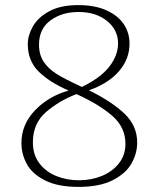

<svg xmlns="http://www.w3.org/2000/svg" viewBox="-20 -721 621 753"><path d="M518 -162Q518 -119 495.5 -79.5Q473 -40 421.5 -14Q370 12 288 12Q207 12 156.5 -13.5Q106 -39 85 -78Q64 -117 64 -160Q64 -232 116.5 -287.5Q169 -343 249 -366Q173 -399 131 -441Q89 -483 89 -548Q89 -582 109 -617.5Q129 -653 173.5 -677Q218 -701 287 -701Q352 -701 397.5 -680.5Q443 -660 465.5 -626Q488 -592 488 -550Q488 -489 446 -441Q404 -393 329 -367Q421 -321 469.5 -274Q518 -227 518 -162ZM293 -384 301 -380Q375 -416 409 -460Q443 -504 443 -551Q443 -604 399.5 -639Q356 -674 288 -674Q223 -674 178 -641Q133 -608 133 -546Q133 -506 151.5 -478.5Q170 -451 202 -431Q234 -411 293 -384ZM472 -157Q472 -222 420 -267Q368 -312 280 -352Q212 -326 160.5 -281.5Q109 -237 109 -163Q109 -114 134.5 -80.5Q160 -47 201 -30.5Q242 -14 289 -14Q338 -14 379.5 -31Q421 -48 446.5 -80.5Q472 -113 472 -157Z"/></svg>

Font: Arima Madurai ExtraLight
Style: Regular
Weight: 275
Designer: Joana Correia and Natanael Gama
Foundry: NDISCOVER
Version: Version 1.019